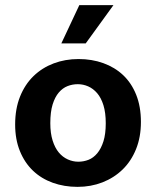

<svg xmlns="http://www.w3.org/2000/svg" viewBox="-20 -717 608 748"><path d="M529 -242Q529 -183 510 -136Q491 -89 457.5 -56.5Q424 -24 379 -6.5Q334 11 282 11Q230 11 185.5 -5Q141 -21 108.5 -52Q76 -83 57.5 -128.5Q39 -174 39 -232Q39 -293 58 -340.5Q77 -388 110.5 -420.5Q144 -453 189 -470Q234 -487 286 -487Q338 -487 382.5 -471Q427 -455 459.5 -424.5Q492 -394 510.5 -348Q529 -302 529 -242ZM392 -237Q392 -278 383 -307Q374 -336 358.5 -354Q343 -372 323.5 -380.5Q304 -389 283 -389Q262 -389 243 -381.5Q224 -374 209 -356.5Q194 -339 185 -310Q176 -281 176 -237Q176 -198 185 -169.5Q194 -141 209 -123Q224 -105 244 -96Q264 -87 285 -87Q306 -87 325 -94.5Q344 -102 359 -120Q374 -138 383 -166.5Q392 -195 392 -237ZM314 -548H219L289 -697H422Z"/></svg>

Font: Ek Mukta
Style: Bold
Weight: 700
Designer: Girish Dalvi and Yashodeep Gholap
Foundry: Ek Type
Version: Version 2.538;PS 1.002;hotconv 16.6.51;makeotf.lib2.5.65220;